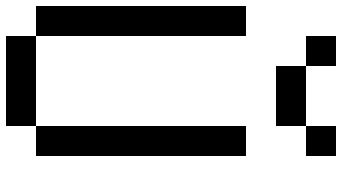

<svg xmlns="http://www.w3.org/2000/svg" viewBox="-270 -870 1140 640"><g transform="rotate(90 300.0 -550.0)"><path d="M0 -100V-800H100V-100ZM100 -1100H200V-1000H100ZM100 -100H400V0H100ZM200 -1000H400V-900H200ZM400 -100V-800H500V-100ZM500 -1100V-1000H400V-1100Z"/></g></svg>

Font: Galmuri9 Regular
Style: Regular
Weight: 400
Designer: Lee Minseo (quiple)
Version: Version 2.399;hotconv 1.1.1;makeotfexe 2.6.0 DEVELOPMENT